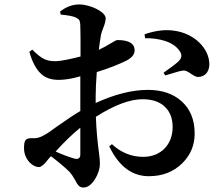

<svg xmlns="http://www.w3.org/2000/svg" viewBox="-20 -794 1003 863"><path d="M355 49C373 49 390 37 406 13C421 -11 429 -35 429 -60C429 -69 428 -85 425 -106C418 -157 413 -211 411 -269C494 -322 564 -348 621 -348C667 -348 702 -335 725 -310C746 -288 756 -259 756 -223C756 -144 703 -89 624 -89C571 -89 524 -108 483 -146L471 -136C514 -47 573 -2 649 -2C711 -2 761 -22 800 -61C837 -98 855 -142 855 -194C855 -256 835 -304 796 -339C758 -373 708 -390 645 -390C573 -390 495 -370 410 -331V-361C410 -392 412 -429 415 -470C470 -487 515 -505 549 -522C574 -535 586 -551 585 -570C584 -599 558 -614 508 -614C504 -614 495 -610 481 -601C460 -588 441 -578 424 -570C427 -593 430 -615 434 -638C436 -647 440 -658 445 -671C452 -688 455 -702 455 -712C455 -740 387 -774 336 -774C305 -774 277 -763 250 -742L253 -728C254 -728 255 -728 257 -728C288 -725 308 -721 319 -716C328 -712 333 -708 336 -704C339 -699 341 -689 341 -676C342 -660 342 -615 342 -540C291 -527 255 -520 233 -519C190 -518 168 -528 125 -571L112 -561C125 -514 144 -480 167 -460C186 -443 212 -435 244 -435C271 -435 303 -440 341 -451V-371V-295C317 -281 282 -258 237 -226C207 -204 188 -191 179 -187C161 -176 143 -171 124 -173C95 -173 88 -165 88 -128C88 -104 96 -83 113 -64C127 -50 141 -43 155 -43C164 -43 176 -52 191 -71C198 -80 204 -87 209 -92C247 -63 275 -39 294 -20C301 -12 309 0 318 16C324 28 329 36 333 40C339 46 346 49 355 49ZM315 -81C290 -88 261 -99 230 -113C268 -155 305 -191 341 -220V-100C341 -83 332 -77 315 -81ZM872 -448C888 -449 900 -455 909 -466C917 -477 921 -490 921 -506C920 -578 852 -644 763 -656C724 -662 679 -657 630 -640L632 -622C663 -623 693 -619 722 -610C755 -599 778 -582 791 -559C798 -546 796 -533 785 -521C779 -514 759 -498 726 -475C721 -471 717 -468 715 -467L723 -455C727 -456 734 -458 743 -461C774 -471 794 -476 804 -477C813 -478 824 -473 839 -462C854 -452 865 -447 872 -448Z"/></svg>

Font: AllPunType Bold
Style: Regular
Weight: 700
Version: 1.0